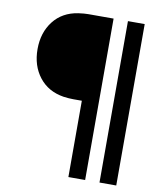

<svg xmlns="http://www.w3.org/2000/svg" viewBox="-93 -794 847 1009"><g transform="rotate(10 330.5 -289.5)"><path d="M430.7 141.1H341.3V-266.1H295.9Q271.5 -266.1 243.2 -270Q159.7 -283.2 112.3 -344Q64.9 -404.8 64.9 -493.2Q64.9 -581.5 112.1 -642.3Q159.2 -703.1 243.2 -715.8Q274.9 -720.2 295.9 -720.2H430.7ZM596.7 141.1H507.3V-720.2H596.7Z"/></g></svg>

Font: Vela Sans Med
Style: Regular
Weight: 500
Designer: Principal design: Mikhail Sharanda - project Manrope.
Design modification: Ravid Balaliev
Foundry: Mikhail Sharanda
Version: Version 1.001